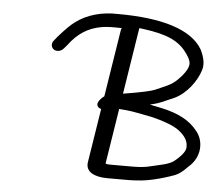

<svg xmlns="http://www.w3.org/2000/svg" viewBox="-49 -717 892 768"><g transform="rotate(5 397.0 -333.0)"><path d="M455.2 -282.1C492.6 -279.2 534.3 -268.7 569.3 -262.4C618.3 -249.9 656.6 -235.3 676.9 -219.3C704.1 -198.4 714.7 -177.4 713.7 -156.1L713.7 -155.4L713.7 -154.8C714.5 -143.3 703.6 -123.7 670.4 -96.8C662.4 -90.3 648.6 -83.6 626.8 -78.2C572.7 -66.3 560.6 -59 502.6 -59H417.7C393.8 -59 397.1 -63.1 397.2 -63.5L432.1 -284C435.4 -283.7 446.3 -282.8 455.2 -282.1ZM500.2 -611.2C599.2 -598.3 646.9 -575.5 679.9 -527.6C701.2 -496.6 705.7 -480.7 673.2 -440.6C637.8 -399 621.4 -396.9 567.7 -372.9C555 -367.2 511.8 -357.3 442 -346.3L483.7 -610C483.9 -611 483.9 -611.3 484.1 -613.2C489.3 -612.5 495.2 -611.8 500.2 -611.2ZM411.1 -598.1 368.5 -329.2C364.7 -327 358 -321.1 353.6 -315.8C346.9 -307.7 339.5 -296.9 346.3 -286.6C349.2 -282.1 354 -279.4 360.3 -277.6L326 -61.2C319.8 -21.6 357.5 -4 409 -4H493.9C506.2 -4 517.1 -4.5 534.3 -6C567.9 -7.7 619.6 -19 677 -39.9C693.2 -45.9 708.7 -58.4 728.2 -78.5C778.6 -121.3 777.4 -185.7 746.9 -222.7C717.3 -261.1 671.4 -288.2 593.6 -303.8C583.3 -305.8 569.1 -308.9 553 -312.2C571.2 -316.4 586.5 -320.9 597.9 -325.9C616.7 -334.1 632.9 -341.1 646.6 -346.8C698.1 -370.3 735.8 -424.9 748.7 -467C756.8 -490.7 751.2 -518.4 736 -549.4C691.6 -625.8 572 -662 393.9 -662C329.3 -664.1 270.1 -647.5 224.7 -613.2C207.9 -600.9 187.7 -580.5 160.9 -549.9L148.4 -534.5C136.5 -520.5 141.1 -504.9 151 -498.2C160.9 -491.5 178.3 -491.7 190.7 -505.9L203.4 -520.7L203.7 -521.1C239 -568.5 279.8 -595.5 336.4 -604.6C355.2 -607.5 381.8 -608.4 414.5 -606.9C412.9 -604.1 411.5 -600.9 411.1 -598.1Z"/></g></svg>

Font: MewTooHand
Style: BdWideIta
Weight: 400
Designer: Mew Too, Robert Jablonski
Version: Version 0.77